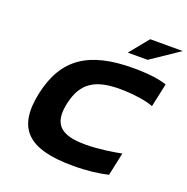

<svg xmlns="http://www.w3.org/2000/svg" viewBox="-152 -1022 1144 1174"><g transform="rotate(20 419.5 -435.5)"><path d="M777 -499 810 -652C766 -669 685 -679 593 -679C307 -679 154 -582 101 -335C50 -94 152 9 447 9C539 9 617 -1 674 -15L706 -165C653 -154 559 -139 474 -139C315 -139 251 -192 284 -339C316 -482 400 -531 558 -531C642 -531 735 -517 777 -499ZM526 -756H655L839 -880H627Z"/></g></svg>

Font: LT Wave Black
Style: Italic
Weight: 900
Designer: Daniel Lyons
Version: Version 2.5 (Glyphs App)